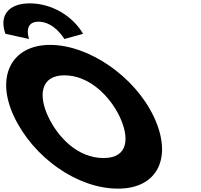

<svg xmlns="http://www.w3.org/2000/svg" viewBox="-214 -1107 1195 1142"><path d="M-130.2 -413C-16.3 -172 244.1 15 488.1 15C725.1 15 814.7 -172 700.8 -413C586.8 -654 312.9 -840 83.9 -840C-143.1 -840 -244.2 -654 -130.2 -413ZM72.8 -413C14.6 -536 24.5 -659 169.5 -659C315.5 -659 439.6 -536 497.8 -413C555.9 -290 552.1 -167 402.1 -167C248.1 -167 130.9 -290 72.8 -413ZM-41.1 -875C-41.1 -875 -78.8 -978 15.2 -978C109.2 -978 168.9 -875 168.9 -875L280.2 -906C217.6 -1013 92.6 -1087 -36.4 -1087C-165.4 -1087 -220.4 -1013 -181.8 -906Z"/></svg>

Font: Hussar
Style: BdOpOblFive
Weight: 700
Foundry: Cannot Into Space Fonts
Version: Version 2.00